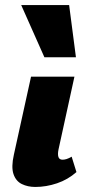

<svg xmlns="http://www.w3.org/2000/svg" viewBox="-20 -731 347 761"><path d="M120 10Q90 10 66.5 -1.5Q43 -13 33.5 -41Q24 -69 35 -118L103 -427H275L212 -139Q208 -120 211.5 -109Q215 -98 228 -98Q235 -98 243.5 -100.5Q252 -103 264 -110L283 -49Q249 -19 206 -4.5Q163 10 120 10ZM156 -504 64 -711H254L281 -504Z"/></svg>

Font: Ysabeau Black
Style: Italic
Weight: 900
Italic angle: -12°
Version: Version 2.000;gftools[0.9.27.dev2+g8671c4b]